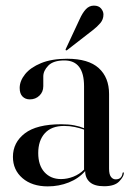

<svg xmlns="http://www.w3.org/2000/svg" viewBox="-20 -654 472 683"><path d="M26 -96Q26 -147 68.2 -179.5Q110.5 -212 198 -212Q224.5 -212 244 -208.2Q263.5 -204.5 279 -198V-347Q279 -439 209 -439Q170 -439 152 -420.8Q134 -402.5 134 -382V-347.5Q134 -327 120.2 -313.8Q106.5 -300.5 86 -300.5Q70 -300.5 60 -310.8Q50 -321 50 -341Q50 -366 69.2 -390Q88.5 -414 126.2 -429.5Q164 -445 219 -445Q294.5 -445 331.2 -411.8Q368 -378.5 368 -319.5V-54Q368 -33.5 374.8 -24.8Q381.5 -16 391.5 -16Q413 -16 416 -38Q416.5 -41 418.5 -41Q420.5 -41 420.5 -38Q420.5 -26 404.2 -8.8Q388 8.5 350 8.5Q316 8.5 299.5 -6.2Q283 -21 283 -45.5Q260 -19 224.8 -5Q189.5 9 150 9Q94 9 60 -20.2Q26 -49.5 26 -96ZM116 -109.5Q116 -66 138.2 -41.5Q160.5 -17 197 -17Q219 -17 240.8 -25.5Q262.5 -34 279 -50.5V-193Q263.5 -198.5 246 -202.2Q228.5 -206 208 -206Q163 -206 139.5 -180Q116 -154 116 -109.5ZM263 -585Q273.5 -608.5 285.5 -621.2Q297.5 -634 314 -634Q331 -634 339.5 -623.8Q348 -613.5 348 -602.5Q348 -585 337 -572Q326 -559 310.5 -547L219 -476Q216 -473.5 213.5 -476Q212.5 -477 214.5 -481Z"/></svg>

Font: Fraunces 144pt S000
Style: Regular
Weight: 400
Version: Version 1.000; ttfautohint (v1.8.3)